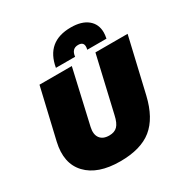

<svg xmlns="http://www.w3.org/2000/svg" viewBox="-196 -1034 1163 1204"><g transform="rotate(-30 385.0 -431.5)"><path d="M274 -700Q304 -873 481 -873Q559 -873 602 -838Q645 -803 645 -743Q645 -725 640 -700H501Q504 -712 504 -722Q504 -755 466 -755Q419 -755 413 -700ZM332 10Q170 10 92 -72.5Q14 -155 47 -297L132 -660H366L277 -270Q266 -221 286.5 -193Q307 -165 353 -165Q391 -165 412 -186.5Q433 -208 444 -259L537 -660H770L678 -266Q644 -122 562.5 -56Q481 10 332 10Z"/></g></svg>

Font: Elaine Sans Black
Style: Italic
Weight: 900
Italic angle: -13°
Designer: Wei Huang
Foundry: Wei Huang
Version: Version 2.001;December 24, 2019;FontCreator 12.0.0.2547 64-b